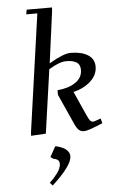

<svg xmlns="http://www.w3.org/2000/svg" viewBox="-66 -772 659 1118"><g transform="rotate(-5 264.0 -212.5)"><path d="M95.2 4.9 97.2 -19 193.8 -702.1H128.9L133.8 -729H282.2L279.8 -702.1L240.2 -405.8Q324.7 -456.1 366.2 -456.1Q429.2 -456.1 467 -432.6Q504.9 -409.2 504.9 -363.8Q504.9 -315.9 465.3 -279.3Q425.8 -242.7 363.8 -228L424.8 -91.8Q436.5 -64.9 444.1 -55.4Q451.7 -45.9 461.9 -45.9Q470.2 -45.9 507.8 -60.1L515.1 -32.2Q429.7 4.9 405.8 4.9Q387.2 4.9 375.5 -5.4Q363.8 -15.6 352.1 -41L272 -219.2V-246.1Q336.9 -251.5 377.4 -279.1Q418 -306.6 418 -352.1Q418 -369.6 411.4 -381.6Q404.8 -393.6 392.8 -399.4Q380.9 -405.3 367.7 -407.7Q354.5 -410.2 336.9 -410.2Q296.9 -410.2 234.9 -372.1L182.1 0ZM180.2 287.1Q202.1 267.6 225.1 237.5Q248 207.5 248 182.1Q248 164.6 236.1 157.2Q224.1 149.9 213.9 149.9L196.8 138.2L230 78.1Q235.4 78.1 247.3 81.5Q259.3 85 274.9 92Q290.5 99.1 301.8 112.5Q313 126 313 143.1Q313 196.8 195.8 304.2Z"/></g></svg>

Font: Dehuti Alt
Style: Bold-Italic
Weight: 700
Version: Version 1.2